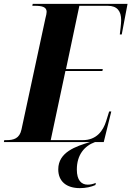

<svg xmlns="http://www.w3.org/2000/svg" viewBox="-57 -734 679 992"><path d="M-37 0H408C335 22 244 52 244 141C244 203 286 238 356 238C385 238 414 232 436 222L438 211C423 217 412 220 396 220C363 220 340 197 340 142C340 66 379 20 434 0H479L518 -158H507L491 -107C476 -59 442 -10 371 -10H205L281 -367H472L474 -377H284L353 -704H500C549 -704 569 -676 569 -630C569 -610 564 -574 562 -556H572L602 -714H112L110 -704H124C160 -704 184 -698 184 -673C184 -665 181 -652 178 -641L54 -65C44 -18 13 -10 -23 -10H-35Z"/></svg>

Font: Noto Serif Display Condensed ExtraBold
Style: Italic
Weight: 800
Width: 3
Italic angle: -12°
Designer: Monotype Design Team
Foundry: Monotype Imaging Inc.
Version: Version 2.009